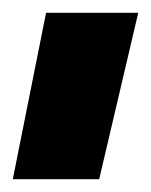

<svg xmlns="http://www.w3.org/2000/svg" viewBox="-26 -157 236 300"><path d="M-6 123 46 -137H190L129 123Z"/></svg>

Font: TypoPRO Titillium Text
Style: 999 wt
Weight: 900
Designer: Accademia di Belle Arti di Urbino and others
Foundry: Accademia di Belle Arti di Urbino and others.
Version: Version 25.000